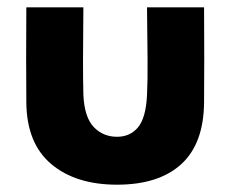

<svg xmlns="http://www.w3.org/2000/svg" viewBox="-20 -490 630 525"><path d="M208 -230Q211 -169 236.5 -142.5Q262 -116 300 -116Q336 -116 357.5 -142Q379 -168 382 -230Q384 -271 383.5 -327.5Q383 -384 382 -470H538Q539 -324 538 -210Q537 -97 475.5 -41Q414 15 300 15Q187 15 120 -41.5Q53 -98 52 -210Q51 -324 52 -470H208Q207 -384 207 -327.5Q207 -271 208 -230Z"/></svg>

Font: Kreadon
Style: Regular
Weight: 400
Designer: kohakuno
Foundry: StudioGnu
Version: Version 1.000;Glyphs 3.1.2 (3151)